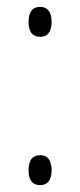

<svg xmlns="http://www.w3.org/2000/svg" viewBox="-20 -533 233 558"><path d="M97 -426C114 -426 130 -436 130 -469C130 -503 114 -513 97 -513C78 -513 63 -503 63 -469C63 -436 78 -426 97 -426ZM97 5C114 5 130 -5 130 -38C130 -72 114 -82 97 -82C78 -82 63 -72 63 -38C63 -5 78 5 97 5Z"/></svg>

Font: Noto Serif Armenian ExtraCondensed ExtraLight
Style: Regular
Weight: 200
Width: 2
Designer: Monotype Design Team
Foundry: Monotype Imaging Inc.
Version: Version 2.008